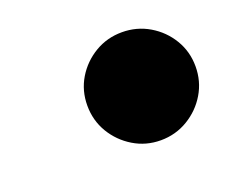

<svg xmlns="http://www.w3.org/2000/svg" viewBox="-56 -661 475 401"><g transform="rotate(-20 182.0 -460.0)"><path d="M243 -340Q210 -340 182.8 -356.5Q155.5 -373 139.2 -400.2Q123 -427.5 123 -460.5Q123 -493.5 139.2 -520.5Q155.5 -547.5 182.8 -563.8Q210 -580 243 -580Q276 -580 303.5 -563.8Q331 -547.5 347.2 -520.5Q363.5 -493.5 363.5 -460.5Q363.5 -427.5 347.2 -400.2Q331 -373 303.5 -356.5Q276 -340 243 -340Z"/></g></svg>

Font: Bodoni Moda 9pt Black
Style: Italic
Weight: 900
Italic angle: -13°
Designer: Owen Earl
Foundry: indestructible type
Version: Version 2.004